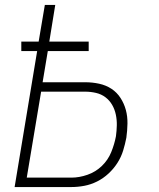

<svg xmlns="http://www.w3.org/2000/svg" viewBox="-20 -755 640 775"><path d="M39 0 130 -549H66V-587H136L161 -735H203L179 -587H338V-549H173L152 -423H324Q353 -423 380.5 -417Q408 -411 430 -396.5Q452 -382 466.5 -359.5Q481 -337 488 -311Q495 -285 494.5 -256Q494 -227 490 -199Q485 -173 477 -147Q469 -121 454 -97.5Q439 -74 418 -54.5Q397 -35 372 -22.5Q347 -10 320.5 -5Q294 0 268 0ZM88 -38H268Q300 -38 333 -49.5Q366 -61 391 -85Q416 -109 429 -141Q442 -173 448 -205Q451 -227 451.5 -249Q452 -271 447.5 -292.5Q443 -314 432.5 -332Q422 -350 405.5 -362.5Q389 -375 367.5 -380Q346 -385 324 -385H146Z"/></svg>

Font: Iosevka Curly XLtExObl
Style: Regular
Weight: 200
Width: 7
Italic angle: -9°
Monospace: yes
Designer: Belleve Invis
Foundry: Belleve Invis
Version: Version 11.0.1; ttfautohint (v1.8.3)